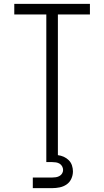

<svg xmlns="http://www.w3.org/2000/svg" viewBox="-20 -755 540 995"><path d="M220 0V-680H54V-735H446V-680H280V0ZM150 220V165H250Q260 165 269.5 163.5Q279 162 287.5 157.5Q296 153 301.5 144.5Q307 136 307 126Q307 116 302 107Q297 98 288.5 93Q280 88 270 86.5Q260 85 250 85H220V0H280V49Q296 51 310.5 57.5Q325 64 336.5 75.5Q348 87 353 102.5Q358 118 358 133Q358 153 349.5 171.5Q341 190 325 201Q309 212 289.5 216Q270 220 250 220Z"/></svg>

Font: Iosevka SS04 Light
Style: Regular
Weight: 300
Monospace: yes
Designer: Belleve Invis
Foundry: Belleve Invis
Version: Version 19.0.0; ttfautohint (v1.8.4)